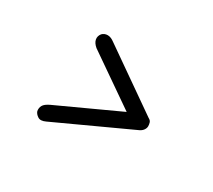

<svg xmlns="http://www.w3.org/2000/svg" viewBox="-76 -572 658 593"><g transform="rotate(30 253.0 -275.0)"><path d="M131 -114Q114 -106 104 -112.5Q94 -119 91 -128Q89 -139 94 -148Q99 -157 116 -165L364 -279L360 -244L152 -388Q139 -399 137 -410.5Q135 -422 143 -432Q151 -440 162.5 -440Q174 -440 187 -430L399 -282Q407 -278 409 -271.5Q411 -265 411 -259Q411 -252 406.5 -245.5Q402 -239 394 -235Z"/></g></svg>

Font: Edu SA Beginner
Style: Regular
Weight: 400
Designer: Tina and Corey Anderson
Foundry: Google for Education
Version: Version 1.003